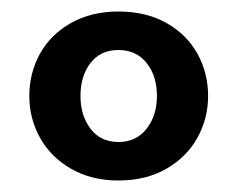

<svg xmlns="http://www.w3.org/2000/svg" viewBox="-20 -748 413 334"><path d="M31 -581Q31 -621 49.5 -654.5Q68 -688 103.5 -708Q139 -728 186 -728Q234 -728 269.5 -708Q305 -688 323.5 -654.5Q342 -621 342 -581Q342 -542 323.5 -508.5Q305 -475 269.5 -454.5Q234 -434 186 -434Q139 -434 103.5 -454.5Q68 -475 49.5 -508.5Q31 -542 31 -581ZM253 -581Q253 -616 235 -638.5Q217 -661 186 -661Q155 -661 137.5 -638.5Q120 -616 120 -581Q120 -547 137.5 -524Q155 -501 186 -501Q217 -501 235 -524Q253 -547 253 -581Z"/></svg>

Font: Cabin Medium
Style: Regular
Weight: 500
Designer: Pablo Impallari
Foundry: Pablo Impallari. http://www.impallari.com Igino Marini. http://www.ikern.com
Version: Version 2.200